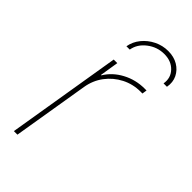

<svg xmlns="http://www.w3.org/2000/svg" viewBox="-233 -799 857 857"><g transform="rotate(45 196.0 -370.0)"><path d="M46.9 0 136.2 -541H158.7L144.5 -452.1H147Q173.3 -495.6 221.4 -521.2Q269.5 -546.9 325.7 -546.9Q330.1 -546.9 331.5 -546.9Q333 -546.9 337.4 -546.9L334 -524.4Q331.5 -524.4 329.1 -524.4Q326.7 -524.4 322.3 -524.4Q274.4 -524.4 233.2 -503.2Q191.9 -481.9 164.3 -445.1Q136.7 -408.2 128.9 -360.4L69.3 0ZM281.7 -740.2Q317.4 -740.2 343.8 -724.6Q370.1 -709 383.1 -682.6Q396 -656.2 390.1 -623H368.7Q375.5 -663.1 349.1 -690.7Q322.8 -718.3 278.3 -718.3Q233.9 -718.3 198 -690.7Q162.1 -663.1 155.3 -623H134.3Q140.1 -656.2 161.6 -682.6Q183.1 -709 214.6 -724.6Q246.1 -740.2 281.7 -740.2Z"/></g></svg>

Font: Inter 17pt Thin
Style: Italic
Weight: 250
Italic angle: -9.3988°
Version: Version 4.001;git-66647c0bb